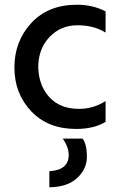

<svg xmlns="http://www.w3.org/2000/svg" viewBox="-20 -536 511 813"><path d="M330 51Q348 76 348 127.5Q348 179 307 217.5Q266 256 189 257V189Q271 184 271 120Q271 88 246 51ZM302 10Q183 10 112 -65Q41 -140 41 -250.5Q41 -361 112.5 -438.5Q184 -516 306 -516Q372 -516 427 -488V-398Q378 -429 307.5 -429Q237 -429 189.5 -379Q142 -329 142 -251Q144 -174 189 -124.5Q234 -75 315 -75Q375 -75 427 -108V-20Q378 10 302 10Z"/></svg>

Font: Hind Mysuru Medium
Style: Regular
Weight: 500
Designer: Manushi Parikh, Hitesh Malaviya
Foundry: Indian Type Foundry
Version: Version 0.703;PS 1.0;hotconv 1.0.86;makeotf.lib2.5.63406